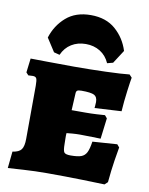

<svg xmlns="http://www.w3.org/2000/svg" viewBox="-85 -813 686 883"><g transform="rotate(10 258.0 -371.5)"><path d="M21 -70Q51 -74 62 -89Q73 -104 73 -139L74 -387Q74 -413 70 -421Q66 -429 53 -429L32 -428L21 -440L29 -506Q50 -506 108.5 -505Q167 -504 232 -504Q307 -504 381 -506.5Q455 -509 490 -513L502 -500Q499 -485 492.5 -435.5Q486 -386 483 -340L358 -333Q358 -336 359 -344Q360 -352 360 -361Q360 -385 345 -393Q330 -401 285 -401Q270 -401 265 -397Q260 -393 260 -382L256 -305H321Q346 -305 373 -306.5Q400 -308 411 -309L422 -296L410 -199Q400 -199 372 -200Q344 -201 313 -201Q296 -201 277 -199.5Q258 -198 251 -197Q250 -186 250.5 -170Q251 -154 251 -146Q251 -116 257 -107.5Q263 -99 287 -99Q320 -99 336.5 -105Q353 -111 361.5 -127.5Q370 -144 375 -179L490 -187L501 -174Q498 -160 490.5 -111.5Q483 -63 478 -8L464 5Q441 4 360.5 2Q280 0 196 0Q140 0 84.5 3.5Q29 7 13 8ZM157 -546 130 -553 90 -615Q108 -673 152.5 -712Q197 -751 268 -751Q339 -751 383.5 -712Q428 -673 446 -615L406 -553L379 -546Q364 -580 335 -598Q306 -616 268 -616Q230 -616 201 -598Q172 -580 157 -546Z"/></g></svg>

Font: Alegreya SC Black
Style: Regular
Weight: 900
Designer: Juan Pablo del Peral
Foundry: Huerta Tipografica
Version: Version 2.007; ttfautohint (v1.6)